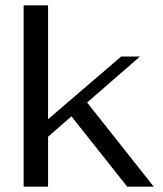

<svg xmlns="http://www.w3.org/2000/svg" viewBox="-20 -703 615 723"><path d="M459 0 249 -265 161 -188V0H69V-683H161V-254L436 -490H507L308 -317L559 0Z"/></svg>

Font: Fahkwang
Style: Regular
Weight: 400
Version: Version 1.000; ttfautohint (v1.6)